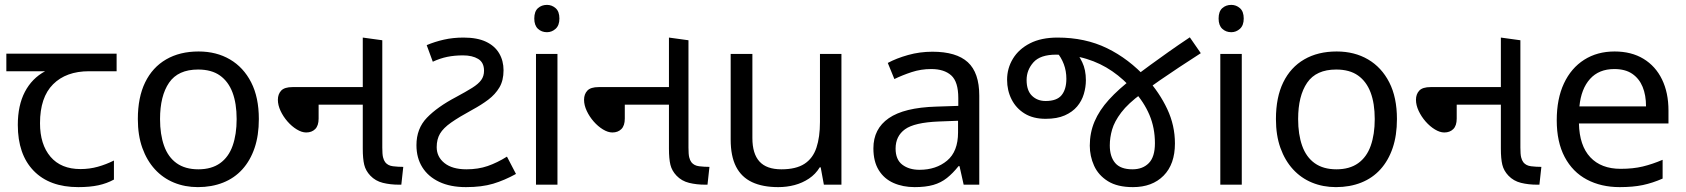

<svg xmlns="http://www.w3.org/2000/svg" viewBox="-20 -757 6910 787"><path d="M301 10Q183 10 118 -57Q53 -124 53 -245Q53 -325 82 -380.5Q111 -436 165 -465H6V-537H458V-465H345Q251 -465 197.5 -411.5Q144 -358 144 -252Q144 -165 187 -114.5Q230 -64 310 -64Q347 -64 381 -73.5Q415 -83 447 -99V-21Q418 -5 383 2.5Q348 10 301 10Z M1041 -269Q1041 -202 1023.5 -150.5Q1006 -99 973.5 -63Q941 -27 894.5 -8.5Q848 10 791 10Q738 10 693 -8.5Q648 -27 615 -63Q582 -99 563.5 -150.5Q545 -202 545 -269Q545 -358 575 -419.5Q605 -481 661 -513.5Q717 -546 794 -546Q867 -546 922.5 -513.5Q978 -481 1009.5 -419.5Q1041 -358 1041 -269ZM636 -269Q636 -206 652.5 -159.5Q669 -113 704 -88Q739 -63 793 -63Q847 -63 882 -88Q917 -113 933.5 -159.5Q950 -206 950 -269Q950 -333 933 -378Q916 -423 881.5 -447.5Q847 -472 792 -472Q710 -472 673 -418Q636 -364 636 -269Z M1615 0Q1580 0 1549.5 -7.5Q1519 -15 1498 -37Q1479 -57 1473 -81.5Q1467 -106 1467 -148V-603L1547 -592V-152Q1547 -125 1550 -112.5Q1553 -100 1559 -92Q1570 -78 1591 -75.5Q1612 -73 1633 -73L1625 0ZM1235 -214Q1217 -214 1196.5 -226.5Q1176 -239 1158.5 -259Q1141 -279 1130 -302.5Q1119 -326 1119 -348Q1119 -371 1132.5 -385.5Q1146 -400 1179 -400H1503V-328H1286V-271Q1286 -242 1272 -228Q1258 -214 1235 -214Z M1890 10Q1826 10 1780.5 -11.5Q1735 -33 1711 -71.5Q1687 -110 1687 -162Q1687 -230 1730 -274.5Q1773 -319 1849 -359Q1890 -381 1915.5 -397Q1941 -413 1952.5 -429Q1964 -445 1964 -467Q1964 -501 1940 -515.5Q1916 -530 1878 -530Q1843 -530 1813.5 -524Q1784 -518 1754 -504L1729 -572Q1762 -586 1799.5 -594.5Q1837 -603 1880 -603Q1936 -603 1972 -586Q2008 -569 2026 -538.5Q2044 -508 2044 -469Q2044 -427 2027 -398.5Q2010 -370 1981.5 -348.5Q1953 -327 1916 -307Q1861 -277 1829 -254.5Q1797 -232 1783.5 -209Q1770 -186 1770 -154Q1770 -114 1802 -88.5Q1834 -63 1892 -63Q1940 -63 1979 -76.5Q2018 -90 2058 -115L2095 -44Q2048 -18 2001.5 -4Q1955 10 1890 10Z M2265 -536V0H2177V-536ZM2222 -737Q2242 -737 2257.5 -723.5Q2273 -710 2273 -681Q2273 -653 2257.5 -639Q2242 -625 2222 -625Q2200 -625 2185 -639Q2170 -653 2170 -681Q2170 -710 2185 -723.5Q2200 -737 2222 -737Z M2870 0Q2835 0 2804.5 -7.5Q2774 -15 2753 -37Q2734 -57 2728 -81.5Q2722 -106 2722 -148V-603L2802 -592V-152Q2802 -125 2805 -112.5Q2808 -100 2814 -92Q2825 -78 2846 -75.5Q2867 -73 2888 -73L2880 0ZM2490 -214Q2472 -214 2451.5 -226.5Q2431 -239 2413.5 -259Q2396 -279 2385 -302.5Q2374 -326 2374 -348Q2374 -371 2387.5 -385.5Q2401 -400 2434 -400H2758V-328H2541V-271Q2541 -242 2527 -228Q2513 -214 2490 -214Z M3429 -536V0H3357L3344 -71H3340Q3323 -43 3296 -25Q3269 -7 3237 1.5Q3205 10 3170 10Q3106 10 3062.5 -10.5Q3019 -31 2997 -74Q2975 -117 2975 -185V-536H3064V-191Q3064 -127 3093 -95Q3122 -63 3183 -63Q3243 -63 3277.5 -85.5Q3312 -108 3326.5 -151.5Q3341 -195 3341 -257V-536Z M3802 -545Q3900 -545 3947 -502Q3994 -459 3994 -365V0H3930L3913 -76H3909Q3886 -47 3861.5 -27.5Q3837 -8 3805.5 1Q3774 10 3729 10Q3681 10 3642.5 -7Q3604 -24 3582 -59.5Q3560 -95 3560 -149Q3560 -229 3623 -272.5Q3686 -316 3817 -320L3908 -323V-355Q3908 -422 3879 -448Q3850 -474 3797 -474Q3755 -474 3717 -461.5Q3679 -449 3646 -433L3619 -499Q3654 -518 3702 -531.5Q3750 -545 3802 -545ZM3828 -259Q3728 -255 3689.5 -227Q3651 -199 3651 -148Q3651 -103 3678.5 -82Q3706 -61 3749 -61Q3817 -61 3862 -98.5Q3907 -136 3907 -214V-262Z M4624 10Q4560 10 4521 -14.5Q4482 -39 4464.5 -78Q4447 -117 4447 -160Q4447 -213 4466.5 -259Q4486 -305 4525.5 -348.5Q4565 -392 4624 -437Q4660 -465 4695 -490.5Q4730 -516 4769.5 -544Q4809 -572 4857 -604L4902 -539Q4854 -508 4813 -481Q4772 -454 4734.5 -428Q4697 -402 4660 -374Q4604 -333 4576 -296Q4548 -259 4538.5 -226Q4529 -193 4529 -161Q4529 -115 4551 -89Q4573 -63 4622 -63Q4664 -63 4689 -88.5Q4714 -114 4714 -170Q4714 -233 4691.5 -286Q4669 -339 4627 -385Q4587 -432 4539 -465Q4491 -498 4434 -515.5Q4377 -533 4309 -533Q4244 -533 4216 -501.5Q4188 -470 4188 -429Q4188 -386 4210 -364.5Q4232 -343 4266 -343Q4312 -343 4331.5 -367Q4351 -391 4351 -434Q4351 -466 4340.5 -494Q4330 -522 4311 -544L4382 -555Q4401 -533 4416 -502Q4431 -471 4431 -428Q4431 -400 4422.5 -371.5Q4414 -343 4395 -320.5Q4376 -298 4344.5 -284Q4313 -270 4266 -270Q4215 -270 4180 -291.5Q4145 -313 4126.5 -349.5Q4108 -386 4108 -430Q4108 -477 4132 -516.5Q4156 -556 4202 -579.5Q4248 -603 4315 -603Q4428 -603 4517.5 -559.5Q4607 -516 4680 -436Q4733 -377 4764.5 -310Q4796 -243 4796 -169Q4796 -84 4749.5 -37Q4703 10 4624 10Z M5070 -536V0H4982V-536ZM5027 -737Q5047 -737 5062.5 -723.5Q5078 -710 5078 -681Q5078 -653 5062.5 -639Q5047 -625 5027 -625Q5005 -625 4990 -639Q4975 -653 4975 -681Q4975 -710 4990 -723.5Q5005 -737 5027 -737Z M5706 -269Q5706 -202 5688.5 -150.5Q5671 -99 5638.5 -63Q5606 -27 5559.5 -8.5Q5513 10 5456 10Q5403 10 5358 -8.5Q5313 -27 5280 -63Q5247 -99 5228.5 -150.5Q5210 -202 5210 -269Q5210 -358 5240 -419.5Q5270 -481 5326 -513.5Q5382 -546 5459 -546Q5532 -546 5587.5 -513.5Q5643 -481 5674.5 -419.5Q5706 -358 5706 -269ZM5301 -269Q5301 -206 5317.5 -159.5Q5334 -113 5369 -88Q5404 -63 5458 -63Q5512 -63 5547 -88Q5582 -113 5598.5 -159.5Q5615 -206 5615 -269Q5615 -333 5598 -378Q5581 -423 5546.5 -447.5Q5512 -472 5457 -472Q5375 -472 5338 -418Q5301 -364 5301 -269Z M6280 0Q6245 0 6214.5 -7.5Q6184 -15 6163 -37Q6144 -57 6138 -81.5Q6132 -106 6132 -148V-603L6212 -592V-152Q6212 -125 6215 -112.5Q6218 -100 6224 -92Q6235 -78 6256 -75.5Q6277 -73 6298 -73L6290 0ZM5900 -214Q5882 -214 5861.5 -226.5Q5841 -239 5823.5 -259Q5806 -279 5795 -302.5Q5784 -326 5784 -348Q5784 -371 5797.5 -385.5Q5811 -400 5844 -400H6168V-328H5951V-271Q5951 -242 5937 -228Q5923 -214 5900 -214Z M6598 -546Q6667 -546 6716.5 -516Q6766 -486 6792.5 -431.5Q6819 -377 6819 -304V-251H6452Q6454 -160 6498.5 -112.5Q6543 -65 6623 -65Q6674 -65 6713.5 -74.5Q6753 -84 6795 -102V-25Q6754 -7 6714 1.5Q6674 10 6619 10Q6543 10 6484.5 -21Q6426 -52 6393.5 -113.5Q6361 -175 6361 -264Q6361 -352 6390.5 -415Q6420 -478 6473.5 -512Q6527 -546 6598 -546ZM6597 -474Q6534 -474 6497.5 -433.5Q6461 -393 6454 -321H6727Q6727 -367 6713 -401Q6699 -435 6670.5 -454.5Q6642 -474 6597 -474Z"/></svg>

Font: guzrati115
Style: Regular
Weight: 400
Designer: Jelle Bosma - Monotype Design Team, Universal Thirst
Foundry: Monotype Imaging Inc.
Version: Version 2.102